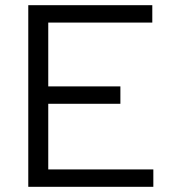

<svg xmlns="http://www.w3.org/2000/svg" viewBox="-20 -720 659 740"><path d="M89 0V-700H567V-633H166V-387H444V-320H166V-67H571V0Z"/></svg>

Font: Rosa Sans Light
Style: Regular
Weight: 300
Designer: Pentagram / MCKL
Foundry: Pentagram / MCKL
Version: Version 1.005;September 16, 2019;FontCreator 11.5.0.2425 64-